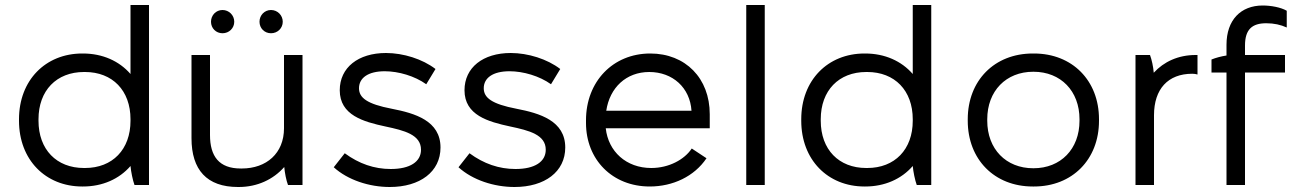

<svg xmlns="http://www.w3.org/2000/svg" viewBox="-20 -740 5187 768"><path d="M309 6H312C390 6 457 -24 502 -76C504 -53 511 -19 518 0H576V-720H502V-444C457 -496 390 -526 312 -526H309C162 -526 56 -419 56 -263V-257C56 -101 162 6 309 6ZM316 -68C206 -68 134 -142 134 -257V-263C134 -378 206 -452 316 -452H320C430 -452 502 -378 502 -263V-257C502 -142 430 -68 320 -68Z M1064 -607C1090 -607 1111 -627 1111 -653C1111 -679 1090 -700 1064 -700C1038 -700 1018 -679 1018 -653C1018 -627 1038 -607 1064 -607ZM870 -607C896 -607 917 -627 917 -653C917 -679 896 -700 870 -700C844 -700 824 -679 824 -653C824 -627 844 -607 870 -607ZM932 8H935C1009 8 1073 -22 1117 -72C1119 -49 1125 -18 1132 0H1190V-520H1116V-227C1116 -127 1046 -66 947 -66H943C856 -66 820 -115 820 -200V-520H746V-187C746 -61 807 8 932 8Z M1539 8C1660 8 1742 -53 1742 -150C1742 -257 1640 -287 1547 -305C1448 -324 1416 -349 1416 -387C1416 -428 1452 -455 1519 -455C1574 -455 1639 -436 1685 -403L1722 -464C1670 -504 1593 -528 1524 -528C1413 -528 1339 -470 1339 -379C1339 -279 1434 -253 1522 -234C1598 -218 1664 -201 1664 -141C1664 -93 1620 -64 1543 -64C1477 -64 1416 -85 1359 -127L1315 -71C1371 -20 1457 8 1539 8Z M2038 8C2159 8 2241 -53 2241 -150C2241 -257 2139 -287 2046 -305C1947 -324 1915 -349 1915 -387C1915 -428 1951 -455 2018 -455C2073 -455 2138 -436 2184 -403L2221 -464C2169 -504 2092 -528 2023 -528C1912 -528 1838 -470 1838 -379C1838 -279 1933 -253 2021 -234C2097 -218 2163 -201 2163 -141C2163 -93 2119 -64 2042 -64C1976 -64 1915 -85 1858 -127L1814 -71C1870 -20 1956 8 2038 8Z M2579 6C2671 6 2757 -34 2806 -107L2747 -146C2718 -102 2656 -68 2585 -68C2485 -68 2413 -134 2403 -227H2819V-283C2819 -427 2722 -526 2581 -526C2432 -526 2324 -414 2324 -259V-248C2324 -102 2429 6 2579 6ZM2405 -297C2419 -390 2485 -452 2577 -452C2671 -452 2740 -389 2746 -297Z M2965 0H3039V-720H2965Z M3438 6H3441C3519 6 3586 -24 3631 -76C3633 -53 3640 -19 3647 0H3705V-720H3631V-444C3586 -496 3519 -526 3441 -526H3438C3291 -526 3185 -419 3185 -263V-257C3185 -101 3291 6 3438 6ZM3445 -68C3335 -68 3263 -142 3263 -257V-263C3263 -378 3335 -452 3445 -452H3449C3559 -452 3631 -378 3631 -263V-257C3631 -142 3559 -68 3449 -68Z M4111 6H4116C4269 6 4376 -102 4376 -257V-263C4376 -418 4269 -526 4116 -526H4111C3958 -526 3851 -418 3851 -263V-257C3851 -102 3958 6 4111 6ZM4113 -67C4004 -67 3929 -144 3929 -257V-263C3929 -376 4004 -453 4113 -453H4114C4223 -453 4298 -376 4298 -263V-257C4298 -144 4223 -67 4114 -67Z M4522 0H4596V-279C4596 -384 4652 -445 4749 -445C4757 -445 4763 -444 4770 -442V-520H4762C4693 -520 4635 -493 4595 -449C4593 -474 4587 -501 4580 -520H4522Z M4886 0H4960V-450H5120V-520H4960V-558C4960 -623 4989 -647 5045 -647C5076 -647 5103 -641 5127 -630V-697C5103 -711 5063 -718 5031 -718C4943 -718 4886 -660 4886 -561V-518C4866 -515 4843 -509 4826 -502V-450H4886Z"/></svg>

Font: Fixel Display Regular
Style: Regular
Weight: 400
Designer: AlfaBravo + MacPaw
Foundry: Kyrylo Tkachov, Marchela Mozhyna, Serhii Makarenko, Maria Weinstein, Zakhar Kryvoshyya
Version: Version 1.211